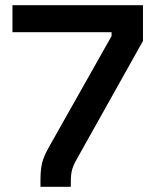

<svg xmlns="http://www.w3.org/2000/svg" viewBox="-20 -720 596 740"><path d="M136 0V-26Q136 -64 142 -90.5Q148 -117 168 -152L410 -581V-596H28V-700H531V-562L275 -105Q262 -82 257.5 -64.5Q253 -47 253 -21V0Z"/></svg>

Font: Space Grotesk Light SemiBold
Style: Regular
Weight: 600
Version: Version 2.000